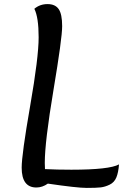

<svg xmlns="http://www.w3.org/2000/svg" viewBox="-20 -909 602 939"><path d="M199 -112Q199 -92 200 -82Q257 -79 329 -79Q515 -79 562 -105Q559 -65 549 -41Q539 -17 516.5 -6Q494 5 472.5 7.5Q451 10 404 10Q357 10 214 -11Q187 8 158 8Q86 8 86 -89Q86 -153 127.5 -391Q169 -629 169 -726.5Q169 -824 148 -866Q175 -889 212.5 -889Q250 -889 267 -864.5Q284 -840 284 -781Q284 -722 241.5 -468.5Q199 -215 199 -112Z"/></svg>

Font: Paprika
Style: Regular
Weight: 400
Designer: Eduardo Rodriguez Tunni
Foundry: Eduardo Rodriguez Tunni
Version: Version 1.001